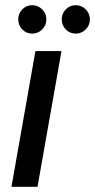

<svg xmlns="http://www.w3.org/2000/svg" viewBox="-20 -717 365 737"><path d="M24 0 116 -521H216L124 0ZM104 -588Q81 -588 65.5 -604Q50 -620 50 -643Q50 -665 65.5 -681Q81 -697 104 -697Q126 -697 142 -681Q158 -665 158 -643Q158 -620 142 -604Q126 -588 104 -588ZM271 -588Q248 -588 232.5 -604Q217 -620 217 -643Q217 -665 232.5 -681Q248 -697 271 -697Q293 -697 309 -681Q325 -665 325 -643Q325 -620 309 -604Q293 -588 271 -588Z"/></svg>

Font: DM Sans 10pt Medium
Style: Italic
Weight: 500
Italic angle: -10°
Version: Version 4.004;gftools[0.9.30]